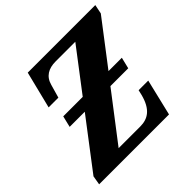

<svg xmlns="http://www.w3.org/2000/svg" viewBox="-178 -886 1059 1059"><g transform="rotate(-45 351.5 -357.0)"><path d="M615 -213H540L533 -183C510 -94 465 -65 405 -65H236L446 -339H585L601 -405H497L692 -660L703 -714H176L122 -497H198L220 -574C234 -627 274 -649 328 -649H482L296 -405H144L128 -339H246L28 -53L19 0H564Z"/></g></svg>

Font: Noto Serif SemiCondensed Extra
Style: Italic
Weight: 800
Width: 4
Italic angle: -12°
Designer: Monotype Design Team
Foundry: Monotype Imaging Inc.
Version: Version 1.901